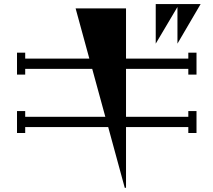

<svg xmlns="http://www.w3.org/2000/svg" viewBox="-20 -859 1040 937"><path d="M846 -646V-825L740 -646V-839H959ZM899 -573V-602H939V-495H899V-523H595V-289H899V-317H939V-210H899V-239H595V57L589 58L508 -239H103V-210H63V-317H103V-289H494L430 -523H103V-495H63V-602H103V-573H416L349 -818H595V-573Z"/></svg>

Font: Chokokutai
Style: Regular
Weight: 400
Designer: 108号,108go
Foundry: Font Zone 108
Version: Version 1.000; ttfautohint (v1.8.3)